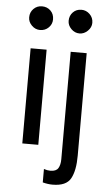

<svg xmlns="http://www.w3.org/2000/svg" viewBox="-60 -737 547 969"><g transform="rotate(5 214.0 -252.0)"><path d="M155 -482H74V0H155ZM53 -637Q53 -614 71 -596Q89 -578 113 -578Q139 -578 156.5 -595.5Q174 -613 174 -637Q174 -664 156.5 -681Q139 -698 113 -698Q88 -698 70.5 -680.5Q53 -663 53 -637ZM244 194Q313 194 335.5 153.5Q358 113 358 37V-482H277V62Q277 91 266.5 108Q256 125 227 125Q211 125 194 119V187Q220 194 244 194ZM253 -637Q253 -614 271 -596Q289 -578 313 -578Q336 -578 354.5 -596Q373 -614 373 -637Q373 -663 355 -680.5Q337 -698 313 -698Q287 -698 270 -680.5Q253 -663 253 -637Z"/></g></svg>

Font: Geom Light
Style: Regular
Weight: 300
Version: Version 1.102